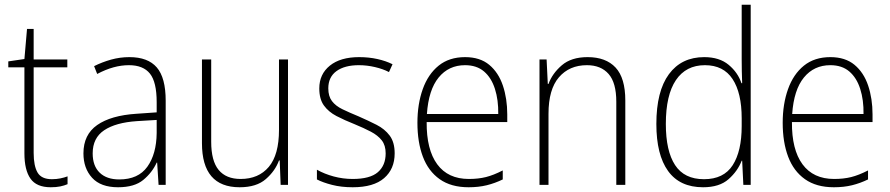

<svg xmlns="http://www.w3.org/2000/svg" viewBox="-20 -780 3755 810"><path d="M199 -24Q218 -24 235 -27.5Q252 -31 265 -36V-3Q251 3 234 6.5Q217 10 194 10Q134 10 108.5 -26.5Q83 -63 83 -133V-496H15V-521L83 -531L94 -658H122V-529H264V-496H122V-135Q122 -80 138.5 -52Q155 -24 199 -24Z M526 -539Q604 -539 641.5 -495.5Q679 -452 679 -355V0H649L643 -94H641Q622 -52 584.5 -21Q547 10 478 10Q405 10 368.5 -30Q332 -70 332 -133Q332 -212 390 -252.5Q448 -293 555 -300L641 -306V-349Q641 -434 612.5 -469.5Q584 -505 524 -505Q492 -505 459 -496Q426 -487 390 -468L377 -501Q411 -518 448.5 -528.5Q486 -539 526 -539ZM558 -269Q468 -263 419.5 -230.5Q371 -198 371 -133Q371 -80 400.5 -51.5Q430 -23 483 -23Q563 -23 601.5 -76.5Q640 -130 641 -219V-274Z M1195 -529V0H1164L1160 -103H1157Q1141 -59 1101.5 -24.5Q1062 10 991 10Q832 10 832 -176V-529H871V-182Q871 -101 902.5 -63Q934 -25 995 -25Q1071 -25 1114 -76Q1157 -127 1157 -232V-529Z M1645 -133Q1645 -67 1600.5 -28.5Q1556 10 1468 10Q1420 10 1381 0Q1342 -10 1317 -23V-64Q1349 -46 1388 -35.5Q1427 -25 1468 -25Q1541 -25 1574 -53.5Q1607 -82 1607 -133Q1607 -167 1590.5 -188Q1574 -209 1544.5 -224.5Q1515 -240 1476 -256Q1433 -273 1399.5 -290.5Q1366 -308 1346.5 -335Q1327 -362 1327 -407Q1327 -467 1371.5 -503Q1416 -539 1495 -539Q1536 -539 1572 -531Q1608 -523 1636 -509L1621 -476Q1596 -489 1562 -497Q1528 -505 1494 -505Q1434 -505 1399.5 -480Q1365 -455 1365 -407Q1365 -374 1380.5 -353.5Q1396 -333 1425 -319Q1454 -305 1493 -289Q1534 -271 1568.5 -253.5Q1603 -236 1624 -208Q1645 -180 1645 -133Z M1942 -539Q2005 -539 2044 -506.5Q2083 -474 2101.5 -419Q2120 -364 2120 -297V-265H1780Q1779 -149 1824.5 -87Q1870 -25 1958 -25Q1998 -25 2030 -33Q2062 -41 2101 -61V-23Q2068 -7 2033.5 1.5Q1999 10 1957 10Q1883 10 1835 -24Q1787 -58 1764 -119Q1741 -180 1741 -262Q1741 -341 1763.5 -404Q1786 -467 1830.5 -503Q1875 -539 1942 -539ZM1942 -505Q1873 -505 1830.5 -453Q1788 -401 1781 -299H2082Q2083 -358 2068 -405Q2053 -452 2022 -478.5Q1991 -505 1942 -505Z M2459 -539Q2536 -539 2577 -495Q2618 -451 2618 -356V0H2580V-351Q2580 -431 2547.5 -468Q2515 -505 2456 -505Q2382 -505 2338 -454Q2294 -403 2294 -300V0H2256V-529H2286L2291 -426H2294Q2310 -470 2350 -504.5Q2390 -539 2459 -539Z M2946 10Q2848 10 2798.5 -58.5Q2749 -127 2749 -257Q2749 -395 2802 -467Q2855 -539 2951 -539Q3015 -539 3054 -506.5Q3093 -474 3108 -429H3111Q3109 -481 3109 -530V-760H3147V0H3116L3111 -102H3109Q3092 -58 3053.5 -24Q3015 10 2946 10ZM2950 -24Q3033 -24 3071 -83Q3109 -142 3109 -248V-281Q3109 -388 3070.5 -446.5Q3032 -505 2954 -505Q2874 -505 2831.5 -442Q2789 -379 2789 -257Q2789 -143 2828 -83.5Q2867 -24 2950 -24Z M3483 -539Q3546 -539 3585 -506.5Q3624 -474 3642.5 -419Q3661 -364 3661 -297V-265H3321Q3320 -149 3365.5 -87Q3411 -25 3499 -25Q3539 -25 3571 -33Q3603 -41 3642 -61V-23Q3609 -7 3574.5 1.5Q3540 10 3498 10Q3424 10 3376 -24Q3328 -58 3305 -119Q3282 -180 3282 -262Q3282 -341 3304.5 -404Q3327 -467 3371.5 -503Q3416 -539 3483 -539ZM3483 -505Q3414 -505 3371.5 -453Q3329 -401 3322 -299H3623Q3624 -358 3609 -405Q3594 -452 3563 -478.5Q3532 -505 3483 -505Z"/></svg>

Font: Noto Sans Kannada SemiCondensed ExtraLight
Style: Regular
Weight: 200
Width: 4
Designer: Jelle Bosma - Monotype Design Team
Foundry: Monotype Imaging Inc.
Version: Version 2.005; ttfautohint (v1.8.4.7-5d5b)